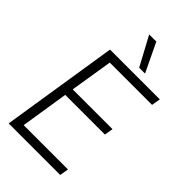

<svg xmlns="http://www.w3.org/2000/svg" viewBox="-274 -1001 1085 1085"><g transform="rotate(45 268.5 -458.5)"><path d="M29 0 139 -700H537L528 -647H190L149 -392H467L458 -340H141L96 -53H450L441 0ZM328 -744 235 -917H292L375 -744Z"/></g></svg>

Font: Georama ExtraCondensed Thin Light
Style: Italic
Weight: 300
Italic angle: -9°
Version: Version 1.001